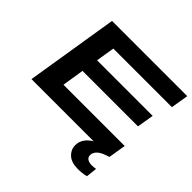

<svg xmlns="http://www.w3.org/2000/svg" viewBox="-216 -925 1370 1370"><g transform="rotate(45 468.5 -240.0)"><path d="M58 0 171 -700H930L908 -567H317L294 -426H855L834 -299H274L248 -133H866L844 0ZM747 -25 843 0Q785 16 761 38.5Q737 61 737 87Q737 110 754 120.5Q771 131 796 131Q809 131 818 130Q827 129 837 127L828 210Q808 215 787 217.5Q766 220 746 220Q680 220 646 188.5Q612 157 612 112Q612 65 648 28.5Q684 -8 747 -25Z"/></g></svg>

Font: Georama Extra Expanded SemiBold
Style: Italic
Weight: 600
Width: 8
Italic angle: -9°
Designer: Jean-Baptiste Levee
Foundry: Production Type
Version: Version 1.000